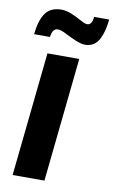

<svg xmlns="http://www.w3.org/2000/svg" viewBox="-89 -834 526 882"><g transform="rotate(10 174.0 -393.5)"><path d="M261.7 -647Q260.3 -647 258.3 -647Q238.3 -647.5 213.9 -658.2Q186.5 -669.9 162.4 -682.4Q138.2 -694.8 124.5 -694.8Q98.6 -694.8 94.2 -654.3H20Q26.4 -716.8 48.6 -750.7Q70.8 -784.7 118.7 -787.1Q121.6 -787.1 124.5 -787.1Q146.5 -787.1 169.9 -777.8Q196.3 -767.1 217.5 -754.9Q238.8 -742.7 248 -742.2Q250 -741.7 252 -741.7Q274.4 -741.7 277.8 -780.3H348.1Q345.2 -752.9 340.1 -731.7Q335 -710.4 325.4 -690.4Q315.9 -670.4 299.8 -659.2Q283.7 -647.9 261.7 -647ZM35.2 0 95.7 -578.1H244.1L183.6 0Z"/></g></svg>

Font: Oswald
Style: Demi-Bold
Weight: 600
Designer: Vernon Adams
Foundry: Vernon Adams
Version: 3.0; ttfautohint (v0.94.23-7a4d-dirty) -l 8 -r 50 -G 200 -x 